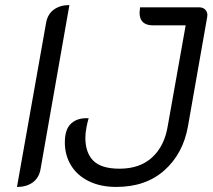

<svg xmlns="http://www.w3.org/2000/svg" viewBox="-20 -729 839 758"><path d="M162 -639Q168 -673 192.5 -691Q217 -709 254 -709L140 -61Q134 -27 109.5 -9Q85 9 47 9ZM236 -167Q236 -220 262 -242.5Q288 -265 330 -262Q326 -250 321.5 -227Q317 -204 317 -185Q317 -126 348.5 -94.5Q380 -63 452 -63Q532 -63 580.5 -107.5Q629 -152 642 -230L713 -629H584Q531 -629 531 -679Q531 -684 533 -700H767Q783 -700 792 -689Q801 -678 798 -662L722 -230Q703 -123 629.5 -57Q556 9 439 9Q377 9 331 -13.5Q285 -36 260.5 -76Q236 -116 236 -167Z"/></svg>

Font: K2D Light
Style: Italic
Weight: 300
Italic angle: -10°
Designer: Katatrad Aksorn Co.,Ltd.
Foundry: Cadson Demak Co.,Ltd.
Version: Version 1.000; ttfautohint (v1.6)